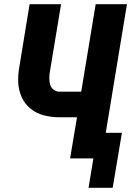

<svg xmlns="http://www.w3.org/2000/svg" viewBox="-20 -755 625 915"><path d="M402 140H517L561 -122H484L585 -735H436L367 -318H264Q248 -318 235.5 -327.5Q223 -337 219 -352Q215 -367 215 -383Q215 -399 218 -415L271 -735H121L72 -435Q65 -397 67 -360Q69 -323 84 -290.5Q99 -258 127 -236Q155 -214 190.5 -205Q226 -196 264 -196H347L314 0H425Z"/></svg>

Font: Iosevka Sparkle Heavy Oblique
Style: Regular
Weight: 900
Italic angle: -9°
Designer: Belleve Invis
Foundry: Belleve Invis
Version: Version 4.5.0; ttfautohint (v1.8.3)